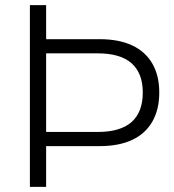

<svg xmlns="http://www.w3.org/2000/svg" viewBox="-20 -725 676 745"><path d="M96 0V-705H159V-573H366Q441 -573 492.5 -549Q544 -525 571 -478.5Q598 -432 598 -366Q598 -300 571 -253Q544 -206 492.5 -182Q441 -158 366 -158H159V0ZM159 -213H359Q447 -213 490.5 -251.5Q534 -290 534 -366Q534 -441 490.5 -479.5Q447 -518 359 -518H159Z"/></svg>

Font: Nunito Sans 11pt Light
Style: Regular
Weight: 300
Version: Version 3.101;gftools[0.9.27]